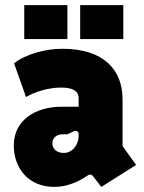

<svg xmlns="http://www.w3.org/2000/svg" viewBox="-20 -720 563 752"><path d="M345 -29 377 12 513 -74 460 -148V-331C460 -446 387 -529 224 -529C155 -529 77 -506 35 -472L82 -340C116 -360 169 -377 219 -377C261 -377 288 -366 288 -335V-302H221C121 -302 34 -251 34 -150C34 -61 92 12 192 12C244 12 288 -9 319 -30C331 -38 337 -39 345 -29ZM230 -121C203 -121 185 -136 185 -159C185 -181 203 -194 225 -194H244L269 -206C278 -210 288 -206 288 -195V-185C288 -159 267 -121 230 -121ZM294 -567H463V-700H294ZM75 -567H244V-700H75Z"/></svg>

Font: Finlandica Black
Style: Regular
Weight: 900
Designer: Niklas Ekholm, Juho Hiilivirta, Jaakko Suomalainen
Foundry: Helsinki Type Studio
Version: Version 2.000;Glyphs 3.2 (3202)